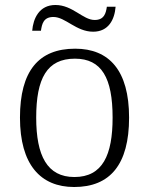

<svg xmlns="http://www.w3.org/2000/svg" viewBox="-20 -739 596 769"><path d="M353 -612C415 -612 439 -661 443 -712H408C404 -685 397 -659 359 -659C312 -659 271 -719 202 -719C137 -719 113 -665 109 -616H144C148 -643 154 -671 194 -671C242 -671 285 -612 353 -612ZM277 10C421 10 497 -80 497 -268C497 -457 417 -544 281 -544C135 -544 60 -455 60 -268C60 -80 142 10 277 10ZM278 -30C169 -30 125 -115 125 -268C125 -425 168 -504 280 -504C387 -504 431 -427 431 -268C431 -118 391 -30 278 -30Z"/></svg>

Font: Noto Serif Tamil Light
Style: Italic
Weight: 300
Italic angle: -12°
Designer: Indian Type Foundry, Tom Grace, and the Monotype Design Team
Foundry: Monotype Imaging Inc.
Version: Version 2.003